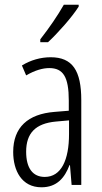

<svg xmlns="http://www.w3.org/2000/svg" viewBox="-20 -785 431 815"><path d="M314 -757V-765H251C223 -716 192 -671 151 -618V-606H184C224 -643 285 -711 314 -757ZM195 -542C153 -542 110 -530 73 -507L91 -465C129 -487 162 -496 189 -496C248 -496 272 -459 272 -358V-315L211 -310C99 -301 36 -245 36 -140C36 -61 72 10 156 10C222 10 255 -31 275 -84H277L284 0H325V-360C325 -485 288 -542 195 -542ZM217 -269 273 -274V-216C273 -106 240 -34 170 -34C120 -34 91 -70 91 -141C91 -220 131 -261 217 -269Z"/></svg>

Font: Noto Sans Devanagari ExtraCondensed Light
Style: Regular
Weight: 300
Width: 2
Designer: Jelle Bosma - Monotype Design Team
Foundry: Monotype Imaging Inc.
Version: Version 2.004